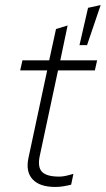

<svg xmlns="http://www.w3.org/2000/svg" viewBox="-20 -731 419 761"><path d="M199 10Q137 10 109 -20.5Q81 -51 93 -106L167 -452H60L69 -492H175L202 -616L248 -630L219 -492H365L356 -452H210L138 -115Q128 -70 146 -50.5Q164 -31 215 -31Q226 -31 238.5 -33.5Q251 -36 271 -42L262 1Q246 5 230.5 7.5Q215 10 199 10ZM295 -552 329 -700 379 -711 325 -552Z"/></svg>

Font: Red Hat Display VF
Style: Italic
Weight: 300
Italic angle: -12°
Designer: Pentagram, MCKL
Foundry: Pentagram, MCKL
Version: Version 1.023